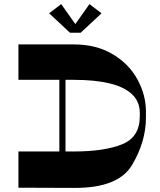

<svg xmlns="http://www.w3.org/2000/svg" viewBox="-20 -920 783 938"><path d="M270 -548H300V-146H270ZM340 -703Q451 -703 531 -655Q611 -607 652 -531Q693 -455 693 -375V-346Q693 -228 625.5 -114.5Q558 -1 344 -2L70 -3V-180H340Q490 -180 576.5 -215Q663 -250 663 -352V-369Q663 -423 625.5 -459Q588 -495 516 -512.5Q444 -530 340 -530H70V-703ZM373 -767H323L417 -900L476 -855L374 -760H322L220 -855L279 -900Z"/></svg>

Font: Space Cowgirl
Style: Regular
Weight: 400
Designer: Valery Marier
Foundry: Valery Marier
Version: Version 1.000